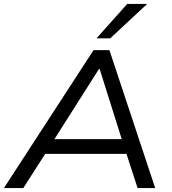

<svg xmlns="http://www.w3.org/2000/svg" viewBox="-31 -961 879 981"><path d="M-11 0 447 -705H528L762 0H672L607 -200L646 -175H165L216 -200L88 0ZM475 -609 235 -231 208 -250H626L597 -231L478 -609ZM462 -765 619 -941H721L532 -765Z"/></svg>

Font: Nunito Sans 10pt SemiExpanded
Style: Italic
Weight: 400
Width: 6
Italic angle: -9°
Designer: Vernon Adams
Foundry: Vernon Adams
Version: Version 3.101;gftools[0.9.27]